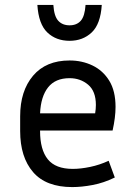

<svg xmlns="http://www.w3.org/2000/svg" viewBox="-20 -751 544 781"><path d="M447 -29Q402 -7 357 1.5Q312 10 274 10Q167 10 114.5 -51Q62 -112 62 -218V-278Q62 -381 114.5 -443Q167 -505 263 -505Q314 -505 356.5 -484.5Q399 -464 424.5 -422.5Q450 -381 450 -316Q450 -274 438 -220H143V-218Q143 -142 174.5 -103Q206 -64 276 -64Q308 -64 346.5 -72Q385 -80 422 -97ZM263 -433Q205 -433 175.5 -395.5Q146 -358 143 -290H367Q370 -308 370 -324Q370 -380 338.5 -406.5Q307 -433 263 -433ZM263 -648Q292 -648 308.5 -666.5Q325 -685 328 -731H394Q389 -653 353 -619Q317 -585 263 -585Q208 -585 172.5 -619Q137 -653 132 -731H197Q200 -685 217 -666.5Q234 -648 263 -648Z"/></svg>

Font: Inria Sans
Style: Regular
Weight: 400
Designer: Black Foundry Team
Foundry: Black Foundry
Version: Version 1.2; ttfautohint (v1.8.3)